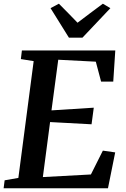

<svg xmlns="http://www.w3.org/2000/svg" viewBox="-24 -1015 678 1035"><path d="M-4.5 0 1 -43 75 -56 157.5 -685.5 88.5 -696.5 94 -743H597.5L586.5 -575H521L492.5 -682.5L290 -693L253.5 -420L481.5 -434.5L469.5 -345L246 -357L207 -60.5L466 -74.5L530.5 -203L597 -193.5L558 0ZM347.5 -812 248.5 -971 293.5 -995Q319 -969.5 344 -944Q369 -918.5 394 -892.5Q428 -918.5 462 -944Q496 -969.5 530.5 -995L571 -971L420.5 -812Z"/></svg>

Font: Merriweather 24pt SemiBold
Style: Italic
Weight: 600
Italic angle: -7.8°
Version: Version 2.101